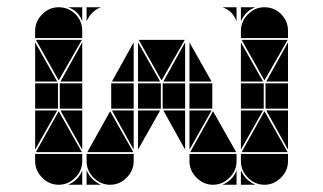

<svg xmlns="http://www.w3.org/2000/svg" viewBox="-20 -512 892 530"><path d="M142 -492Q169 -492 188 -473Q207 -454 207 -427V-407H77V-427Q77 -453 96.5 -472.5Q116 -492 142 -492ZM142 -2Q116 -2 96.5 -21.5Q77 -41 77 -67V-87H207V-67Q207 -41 187.5 -21.5Q168 -2 142 -2ZM284 -2Q258 -2 238.5 -21.5Q219 -41 219 -67V-87H349V-67Q349 -41 329.5 -21.5Q310 -2 284 -2ZM79 -92 142 -205 206 -92ZM206 -402 142 -290 79 -402ZM490 -402 426 -290 363 -402ZM424 -212H361V-282H424ZM140 -212H77V-282H140ZM491 -212H429V-282H491ZM207 -212H145V-282H207ZM77 -287V-395L138 -287ZM361 -287V-395L422 -287ZM361 -207H422L361 -99ZM77 -207H138L77 -99ZM207 -287H147L207 -395ZM491 -207V-99L431 -207ZM207 -207V-99L147 -207ZM491 -287H431L491 -395ZM219 -42Q231 -14 259 -2H219ZM168 -2Q182 -8 192 -18Q202 -28 207 -42V-2ZM207 -492V-453Q197 -482 168 -492ZM710 -492Q737 -492 756 -473Q775 -454 775 -427V-407H645V-427Q645 -453 664.5 -472.5Q684 -492 710 -492ZM710 -2Q684 -2 664.5 -21.5Q645 -41 645 -67V-87H775V-67Q775 -41 755.5 -21.5Q736 -2 710 -2ZM568 -2Q542 -2 522.5 -21.5Q503 -41 503 -67V-87H633V-67Q633 -41 613.5 -21.5Q594 -2 568 -2ZM647 -92 710 -205 774 -92ZM774 -402 710 -290 647 -402ZM708 -212H645V-282H708ZM775 -212H713V-282H775ZM645 -287V-395L706 -287ZM645 -207H706L645 -99ZM775 -207V-99L715 -207ZM775 -287H715L775 -395ZM645 -42Q657 -14 685 -2H645ZM645 -492H685Q671 -487 661 -477Q651 -467 645 -453ZM594 -2Q608 -8 618 -18Q628 -28 633 -42V-2ZM219 -492H259Q245 -487 235 -477Q225 -467 219 -453ZM633 -492V-453Q623 -482 594 -492ZM505 -92 568 -205 632 -92ZM221 -92 284 -205 348 -92ZM566 -212H503V-282H566ZM349 -212H287V-282H349ZM503 -207H564L503 -99ZM503 -287V-395L564 -287ZM349 -207V-99L289 -207ZM349 -287H289L349 -395Z"/></svg>

Font: CAT DyFa
Style: Regular
Weight: 400
Designer: Peter Wiegel
Foundry: Peter Wiegel
Version: Version 1.001; ttfautohint (v1.3)